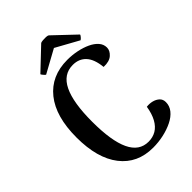

<svg xmlns="http://www.w3.org/2000/svg" viewBox="-260 -1005 1131 1131"><g transform="rotate(-45 305.5 -440.0)"><path d="M571 -123Q571 -91 550.5 -65.5Q530 -40 494.5 -22.5Q459 -5 416 4.5Q373 14 328 14Q198 14 124.5 -80.5Q51 -175 51 -348Q51 -522 126.5 -616Q202 -710 336 -710Q377 -710 415.5 -702Q454 -694 485 -679.5Q516 -665 534.5 -644Q553 -623 553 -596Q553 -570 529 -548.5Q505 -527 458 -529Q451 -599 420 -632.5Q389 -666 338 -666Q259 -666 220.5 -586.5Q182 -507 182 -348Q182 -189 219.5 -109.5Q257 -30 334 -30Q370 -30 398 -46.5Q426 -63 445 -97.5Q464 -132 472 -183Q496 -186 518 -180.5Q540 -175 555.5 -161Q571 -147 571 -123ZM361 -889 495 -762Q495 -758 487 -748.5Q479 -739 473 -736L330 -815L186 -736Q181 -739 173 -748.5Q165 -758 164 -762L298 -889Q304 -892 317 -893Q330 -894 342.5 -893.5Q355 -893 361 -889Z"/></g></svg>

Font: Arima SemiBold
Style: Regular
Weight: 600
Designer: Joana Correia and Natanael Gama
Foundry: NDISCOVER
Version: Version 1.101;gftools[0.9.23]